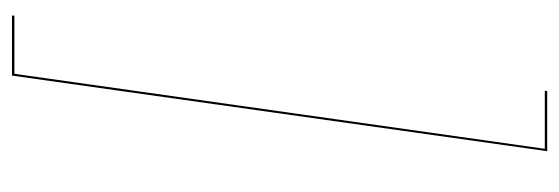

<svg xmlns="http://www.w3.org/2000/svg" viewBox="-326 -505 932 320"><g transform="rotate(-90 140.0 -345.0)"><path d="M274 -787H177L52 97H149L148 101H48L174 -791H274Z"/></g></svg>

Font: Fira Sans Condensed Four
Style: Italic
Weight: 100
Width: 3
Italic angle: -8°
Designer: bBox Type GmbH & Carrois Corporate GbR & Edenspiekermann AG
Foundry: bBox Type GmbH & Carrois Corporate GbR & Edenspiekermann AG
Version: Version 4.301